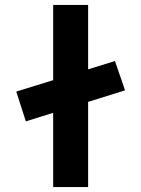

<svg xmlns="http://www.w3.org/2000/svg" viewBox="-20 -760 571 780"><path d="M85 -267 46 -388 447 -512 488 -393ZM196 0V-740H338V0Z"/></svg>

Font: Lexend Peta SemiBold
Style: Regular
Weight: 600
Designer: Bonnie Shaver-Troup, Thomas Jockin
Foundry: Lexend
Version: Version 1.007